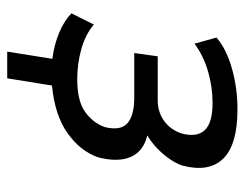

<svg xmlns="http://www.w3.org/2000/svg" viewBox="-93 -453 678 532"><g transform="rotate(90 246.0 -187.0)"><path d="M123 132 143 7Q104 2 70.5 -12Q37 -26 17 -46L48 -108Q75 -85 115.5 -73.5Q156 -62 200 -62Q259 -62 289.5 -83.5Q320 -105 332 -138Q343 -182 321.5 -201Q300 -220 250 -220H127L136 -285H257Q291 -285 315.5 -303Q340 -321 350 -352Q361 -394 340.5 -415.5Q320 -437 266 -437Q221 -437 178 -424.5Q135 -412 101 -387L84 -448Q117 -476 171 -491Q225 -506 283 -506Q381 -506 419.5 -466.5Q458 -427 439 -354Q433 -336 420.5 -318Q408 -300 391.5 -284Q375 -268 355 -256H356Q400 -245 415 -210Q430 -175 416 -120Q399 -71 349.5 -35.5Q300 0 217 8L197 132Z"/></g></svg>

Font: Nunito Sans 7pt Condensed Medium
Style: Italic
Weight: 500
Width: 3
Italic angle: -9°
Designer: Vernon Adams
Foundry: Vernon Adams
Version: Version 3.101;gftools[0.9.27]